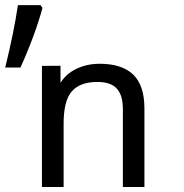

<svg xmlns="http://www.w3.org/2000/svg" viewBox="-20 -734 721 753"><path d="M461.9 -0.5V-306.2Q461.9 -360.8 438 -386.7Q414.1 -412.6 362.3 -412.6Q293.5 -412.6 261.5 -375.5Q229.5 -338.4 229.5 -249.5V-0.5H144.5V-475.6L217.3 -476.1V-409.2Q239.3 -444.8 280.3 -464.4Q321.3 -483.9 371.1 -483.9Q458 -483.9 502.2 -441.7Q546.4 -399.4 546.4 -308.6V-0.5ZM139.2 -713.9 146.5 -703.1Q133.8 -654.3 109.9 -589.6Q85.9 -524.9 60.1 -469.2H0.5Q34.7 -608.4 50.3 -713.9Z"/></svg>

Font: XL-Viking
Style: Regular
Weight: 400
Foundry: Ascender Corporation
Version: Version 1.10 March 23, 2015